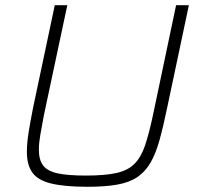

<svg xmlns="http://www.w3.org/2000/svg" viewBox="-20 -708 758 736"><path d="M316 8Q228 8 176.5 -4.5Q125 -17 104 -46.5Q83 -76 83 -126Q83 -158 89.5 -199.5Q96 -241 107 -296L190 -688H238L148 -265Q140 -223 134.5 -191Q129 -159 129 -134Q129 -95 145.5 -73.5Q162 -52 201 -43.5Q240 -35 309 -35Q383 -35 427 -45Q471 -55 496 -80.5Q521 -106 536 -150.5Q551 -195 566 -265L655 -688H704L621 -296Q606 -223 591.5 -171Q577 -119 557 -84.5Q537 -50 507 -29.5Q477 -9 430.5 -0.5Q384 8 316 8Z"/></svg>

Font: Saira Thin ExtraLight
Style: Italic
Weight: 250
Italic angle: -12°
Version: Version 1.101